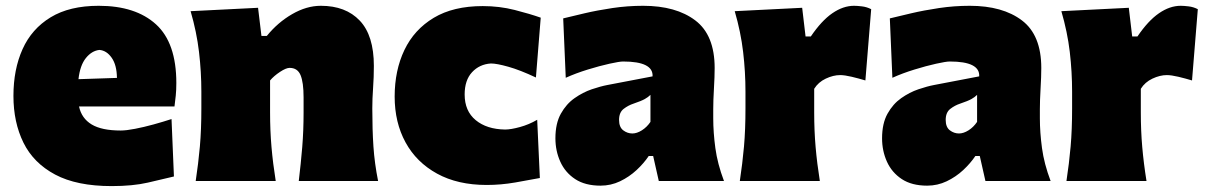

<svg xmlns="http://www.w3.org/2000/svg" viewBox="-20 -625 4169 663"><path d="M365.7 17.6Q245.1 17.6 170.4 -22.2Q95.7 -62 61 -132.3Q26.4 -202.6 26.4 -293.9Q26.4 -385.3 57.9 -455.3Q89.4 -525.4 154.8 -565.2Q220.2 -605 320.8 -605Q448.2 -605 518.6 -541Q588.9 -477.1 588.9 -338.4Q588.9 -313.5 586.9 -294.7Q585 -275.9 582.5 -257.3H252.9Q261.7 -216.3 296.4 -195.3Q331.1 -174.3 397 -174.3Q416 -174.3 446.3 -180.2Q476.6 -186 510.3 -195.3Q543.9 -204.6 572.3 -213.9L580.6 -15.6Q542.5 -6.3 490.5 5.6Q438.5 17.6 365.7 17.6ZM383.8 -356Q383.3 -400.4 365.7 -425.5Q348.1 -450.7 323.2 -452.6Q296.9 -449.7 276.6 -424.6Q256.3 -399.4 251 -351.6Z M655.8 0Q665 -61 670.2 -119.1Q675.3 -177.2 675.3 -250.5V-308.6Q675.3 -377 667.2 -445.6Q659.2 -514.2 638.2 -586.4L871.1 -598.1L882.8 -501H901.4Q939 -547.4 988.8 -576.2Q1038.6 -605 1087.9 -605Q1173.8 -605 1222.4 -553.7Q1271 -502.4 1271 -397.5Q1271 -358.9 1268.3 -321.3Q1265.6 -283.7 1265.6 -250.5Q1265.6 -177.2 1269.5 -119.1Q1273.4 -61 1285.6 0H1011.7Q1019 -61 1023.7 -117.4Q1028.3 -173.8 1028.3 -236.8V-288.6Q1028.3 -340.8 1017.8 -365.7Q1007.3 -390.6 980 -390.6Q967.8 -390.6 946.8 -376.7Q925.8 -362.8 912.6 -347.2V-236.8Q912.6 -173.8 917.5 -117.4Q922.4 -61 932.1 0Z M1660.6 13.7Q1560.5 13.7 1489.3 -25.4Q1418 -64.5 1380.4 -133.3Q1342.8 -202.1 1342.8 -291.5Q1342.8 -381.8 1376.5 -452.4Q1410.2 -522.9 1477.8 -563.5Q1545.4 -604 1647 -604Q1704.6 -604 1757.3 -590.6Q1810.1 -577.1 1847.2 -564L1830.6 -357.4Q1775.4 -383.3 1735.4 -394.5Q1695.3 -405.8 1675.3 -405.8Q1635.7 -403.3 1610.1 -375.7Q1584.5 -348.1 1584.5 -298.8Q1584.5 -241.7 1622.6 -210.2Q1660.6 -178.7 1724.1 -177.7Q1744.1 -177.7 1775.4 -186.3Q1806.6 -194.8 1835 -211.4L1844.2 -10.3Q1808.6 -3.4 1759.3 5.1Q1710 13.7 1660.6 13.7Z M2053.7 16.1Q2000.5 16.1 1966.1 -6.6Q1931.6 -29.3 1914.8 -66.7Q1897.9 -104 1897.9 -147.5Q1897.9 -198.7 1916.7 -232.4Q1935.5 -266.1 1964.1 -286.1Q1992.7 -306.2 2023.4 -316.7Q2054.2 -327.1 2077.6 -331.5L2233.4 -361.3Q2236.3 -412.6 2131.8 -412.6Q2118.7 -412.6 2084.7 -405Q2050.8 -397.5 2009.5 -384.8Q1968.3 -372.1 1933.6 -356.4L1924.8 -561.5Q1954.6 -568.8 1998.5 -579.1Q2042.5 -589.4 2094.7 -597.2Q2147 -605 2200.7 -605Q2314.5 -605 2381.1 -554.4Q2447.8 -503.9 2447.8 -390.1Q2447.8 -360.4 2445.3 -318.8Q2442.9 -277.3 2442.9 -248V-216.3Q2442.9 -168 2450.2 -113.8Q2457.5 -59.6 2480 0H2254.9L2235.4 -86.4H2220.2Q2203.6 -61.5 2178.2 -37.8Q2152.8 -14.2 2121.1 1Q2089.4 16.1 2053.7 16.1ZM2163.6 -164.1Q2179.2 -164.1 2196.5 -175Q2213.9 -186 2226.1 -204.1V-297.4Q2218.3 -289.6 2206.5 -283Q2194.8 -276.4 2167.5 -267.1Q2149.4 -261.2 2133.5 -249Q2117.7 -236.8 2117.7 -210.9Q2117.7 -186 2132.1 -175Q2146.5 -164.1 2163.6 -164.1Z M2534.7 0Q2543.9 -61 2549.1 -119.1Q2554.2 -177.2 2554.2 -250.5V-308.6Q2554.2 -377 2546.1 -445.6Q2538.1 -514.2 2517.1 -586.4L2750 -598.1L2761.7 -499H2779.8Q2816.9 -553.7 2854.2 -579.3Q2891.6 -605 2929.2 -605Q2939.9 -605 2956.5 -603Q2973.1 -601.1 2988.3 -593.3L2968.3 -347.2Q2945.8 -354 2921.1 -359.9Q2896.5 -365.7 2881.3 -365.7Q2857.4 -365.7 2831.5 -353.5Q2805.7 -341.3 2791.5 -318.4V-236.8Q2791.5 -173.8 2796.4 -117.4Q2801.3 -61 2811 0Z M3181.6 16.1Q3128.4 16.1 3094 -6.6Q3059.6 -29.3 3042.7 -66.7Q3025.9 -104 3025.9 -147.5Q3025.9 -198.7 3044.7 -232.4Q3063.5 -266.1 3092 -286.1Q3120.6 -306.2 3151.4 -316.7Q3182.1 -327.1 3205.6 -331.5L3361.3 -361.3Q3364.3 -412.6 3259.8 -412.6Q3246.6 -412.6 3212.6 -405Q3178.7 -397.5 3137.5 -384.8Q3096.2 -372.1 3061.5 -356.4L3052.7 -561.5Q3082.5 -568.8 3126.5 -579.1Q3170.4 -589.4 3222.7 -597.2Q3274.9 -605 3328.6 -605Q3442.4 -605 3509 -554.4Q3575.7 -503.9 3575.7 -390.1Q3575.7 -360.4 3573.2 -318.8Q3570.8 -277.3 3570.8 -248V-216.3Q3570.8 -168 3578.1 -113.8Q3585.4 -59.6 3607.9 0H3382.8L3363.3 -86.4H3348.1Q3331.5 -61.5 3306.2 -37.8Q3280.8 -14.2 3249 1Q3217.3 16.1 3181.6 16.1ZM3291.5 -164.1Q3307.1 -164.1 3324.5 -175Q3341.8 -186 3354 -204.1V-297.4Q3346.2 -289.6 3334.5 -283Q3322.8 -276.4 3295.4 -267.1Q3277.3 -261.2 3261.5 -249Q3245.6 -236.8 3245.6 -210.9Q3245.6 -186 3260 -175Q3274.4 -164.1 3291.5 -164.1Z M3662.6 0Q3671.9 -61 3677 -119.1Q3682.1 -177.2 3682.1 -250.5V-308.6Q3682.1 -377 3674.1 -445.6Q3666 -514.2 3645 -586.4L3877.9 -598.1L3889.6 -499H3907.7Q3944.8 -553.7 3982.2 -579.3Q4019.5 -605 4057.1 -605Q4067.9 -605 4084.5 -603Q4101.1 -601.1 4116.2 -593.3L4096.2 -347.2Q4073.7 -354 4049.1 -359.9Q4024.4 -365.7 4009.3 -365.7Q3985.4 -365.7 3959.5 -353.5Q3933.6 -341.3 3919.4 -318.4V-236.8Q3919.4 -173.8 3924.3 -117.4Q3929.2 -61 3939 0Z"/></svg>

Font: Pinar DS1 Black
Style: Regular
Weight: 900
Designer: Amin Abedi
Version: Version 3.000